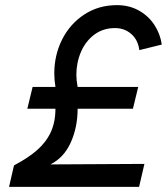

<svg xmlns="http://www.w3.org/2000/svg" viewBox="-20 -724 647 744"><path d="M34.2 -83Q88.9 -111.8 123.8 -142.3Q158.7 -172.9 176.8 -211.9Q194.8 -251 194.8 -302.7H85.9L106.4 -387.2H194.8Q190.4 -413.6 190.4 -439.9Q190.4 -510.7 220.9 -571.3Q251.5 -631.8 306.9 -668Q362.3 -704.1 433.1 -704.1Q481 -704.1 518.3 -683.1Q555.7 -662.1 578.4 -627.2Q601.1 -592.3 606.9 -551.3L520 -529.8Q514.6 -569.8 488.5 -592.5Q462.4 -615.2 425.3 -615.2Q379.9 -615.2 345.9 -590.1Q312 -564.9 293.9 -523.2Q275.9 -481.4 275.9 -434.1Q275.9 -413.1 280.8 -387.2H515.6L495.1 -302.7H280.8Q280.8 -231 254.2 -171.9Q227.5 -112.8 175.3 -86.9L539.6 -88.9L519 0H15.1Z"/></svg>

Font: Acari Sans SemiBold
Style: Italic
Weight: 600
Italic angle: -13°
Designer: Alfredo Marco Pradil and Stefan Peev
Foundry: Hanken Design Co.
Version: Version 1.045;January 11, 2019;FontCreator 11.5.0.2425 64-bi